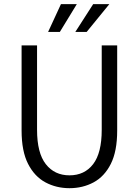

<svg xmlns="http://www.w3.org/2000/svg" viewBox="-20 -926 690 956"><path d="M326 11Q260.5 11 206.2 -18Q152 -47 119.8 -110Q87.5 -173 87.5 -276V-700H164.5V-279.5Q164.5 -164.5 208 -108.8Q251.5 -53 326 -53Q401 -53 443.8 -108.8Q486.5 -164.5 486.5 -279.5V-700H563.5V-276Q563.5 -173 531.8 -110Q500 -47 446 -18Q392 11 326 11ZM355 -767 444 -905.5H524.5L411.5 -767ZM219.5 -767 283.5 -905.5H362.5L278 -767Z"/></svg>

Font: Trispace Light
Style: Regular
Weight: 300
Designer: Tyler Finck
Foundry: Etcetera Type Company
Version: Version 1.210; ttfautohint (v1.8.3)